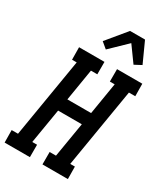

<svg xmlns="http://www.w3.org/2000/svg" viewBox="-257 -1078 1023 1178"><g transform="rotate(30 254.5 -489.0)"><path d="M-21 0 -22 -88H23L116 -647H83L82 -735H262V-647H217L180 -422H348L385 -647H351V-735H530L531 -647H486L393 -88H426L427 0H247V-88H292L333 -334H165L124 -88H158V0ZM231 -805 189 -840 303 -978H409L474 -835L425 -809L347 -917Z"/></g></svg>

Font: Iosevka Curly Slab Semibold
Style: Italic
Weight: 600
Italic angle: -9°
Monospace: yes
Designer: Belleve Invis
Foundry: Belleve Invis
Version: Version 22.1.2; ttfautohint (v1.8.4)